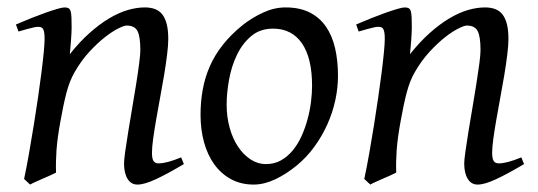

<svg xmlns="http://www.w3.org/2000/svg" viewBox="-20 -477 1450 517"><path d="M475.1 -35.2Q430.7 -8.8 399.7 5.6Q368.7 20 350.1 20Q333 20 323.5 4.6Q314 -10.7 314 -37.1Q314 -45.9 317.1 -68.6Q320.3 -91.3 325.2 -121.6Q330.1 -151.9 335.9 -186Q341.8 -220.2 346.7 -251Q351.6 -281.7 354.7 -306.2Q357.9 -330.6 357.9 -341.8Q357.9 -378.9 350.1 -393.6Q342.3 -408.2 320.8 -408.2Q314.5 -408.2 298.6 -400.4Q282.7 -392.6 262.7 -377Q242.7 -361.3 220.9 -337.9Q199.2 -314.5 181.2 -283.2Q167.5 -259.8 158.9 -227.1Q150.4 -194.3 142.1 -147Q134.3 -103.5 132.1 -72.3Q129.9 -41 130.9 -12.2Q124.5 -8.8 115 -4.6Q105.5 -0.5 95.5 3.9Q85.4 8.3 76.2 12.5Q66.9 16.6 61 20L44.9 4.9Q51.8 -27.3 58.3 -64.9Q64.9 -102.5 71 -140.4Q77.1 -178.2 82.5 -215.1Q87.9 -252 91.8 -283Q95.7 -314 97.9 -337.4Q100.1 -360.8 100.1 -372.1Q100.1 -383.3 98.9 -389.9Q97.7 -396.5 95.5 -399.7Q93.3 -402.8 89.8 -403.8Q86.4 -404.8 82 -404.8Q77.6 -404.8 69.1 -402.8Q60.5 -400.9 51.8 -398.4Q41.5 -395.5 29.8 -392.1L22.9 -411.1Q43.5 -419.9 64.2 -428.2Q85 -436.5 103 -442.9Q121.1 -449.2 134.5 -453.1Q147.9 -457 153.8 -457Q160.6 -457 164.6 -454.8Q168.5 -452.6 170.2 -446.8Q171.9 -440.9 172.4 -430.2Q172.9 -419.4 172.9 -401.9Q172.9 -396.5 172.4 -387.2Q171.9 -377.9 171.1 -367.4Q170.4 -356.9 169.4 -346.9Q168.5 -336.9 168 -331.1Q194.3 -364.3 221.2 -388.2Q248 -412.1 273.9 -427.5Q299.8 -442.9 324 -450Q348.1 -457 370.1 -457Q385.3 -457 397.2 -452.6Q409.2 -448.2 417 -438.2Q424.8 -428.2 429 -411.9Q433.1 -395.5 433.1 -372.1Q433.1 -355 429.9 -329.6Q426.8 -304.2 421.9 -274.7Q417 -245.1 411.1 -213.9Q405.3 -182.6 400.4 -154.3Q395.5 -126 392.3 -102.8Q389.2 -79.6 389.2 -65.9Q389.2 -49.3 393.6 -43.2Q397.9 -37.1 406.7 -37.1Q418 -37.1 432.6 -41Q447.3 -44.9 467.8 -53.2Z M820.3 -246.1Q820.3 -320.8 793 -360.4Q765.6 -399.9 715.3 -399.9Q680.2 -399.9 656.2 -379.6Q632.3 -359.4 617.7 -328.6Q603 -297.9 596.7 -262Q590.3 -226.1 590.3 -194.8Q590.3 -162.1 598.4 -133.1Q606.4 -104 620.8 -82.3Q635.3 -60.5 654.5 -47.9Q673.8 -35.2 696.3 -35.2Q718.8 -35.2 736.6 -45.2Q754.4 -55.2 768.3 -72Q782.2 -88.9 792 -110.6Q801.8 -132.3 808.1 -155.8Q814.5 -179.2 817.4 -202.6Q820.3 -226.1 820.3 -246.1ZM890.1 -272.9Q890.1 -240.2 882.8 -206.8Q875.5 -173.3 861.3 -141.8Q847.2 -110.4 826.4 -81.8Q805.7 -53.2 778.3 -30.8Q765.6 -20.5 751.5 -11.2Q737.3 -2 722.7 5.1Q708 12.2 692.9 16.1Q677.7 20 663.1 20Q628.9 20 602.3 5.6Q575.7 -8.8 557.4 -33.9Q539.1 -59.1 529.5 -93.5Q520 -127.9 520 -168Q520 -203.1 525.9 -235.6Q531.7 -268.1 544.9 -298.3Q558.1 -328.6 580.1 -356.4Q602.1 -384.3 634.3 -410.2Q659.2 -429.7 689 -443.4Q718.8 -457 749 -457Q787.1 -457 814 -443.4Q840.8 -429.7 857.7 -405.3Q874.5 -380.9 882.3 -347.2Q890.1 -313.5 890.1 -272.9Z M1391.1 -35.2Q1346.7 -8.8 1315.7 5.6Q1284.7 20 1266.1 20Q1249 20 1239.5 4.6Q1230 -10.7 1230 -37.1Q1230 -45.9 1233.2 -68.6Q1236.3 -91.3 1241.2 -121.6Q1246.1 -151.9 1252 -186Q1257.8 -220.2 1262.7 -251Q1267.6 -281.7 1270.8 -306.2Q1273.9 -330.6 1273.9 -341.8Q1273.9 -378.9 1266.1 -393.6Q1258.3 -408.2 1236.8 -408.2Q1230.5 -408.2 1214.6 -400.4Q1198.7 -392.6 1178.7 -377Q1158.7 -361.3 1137 -337.9Q1115.2 -314.5 1097.2 -283.2Q1083.5 -259.8 1075 -227.1Q1066.4 -194.3 1058.1 -147Q1050.3 -103.5 1048.1 -72.3Q1045.9 -41 1046.9 -12.2Q1040.5 -8.8 1031 -4.6Q1021.5 -0.5 1011.5 3.9Q1001.5 8.3 992.2 12.5Q982.9 16.6 977.1 20L960.9 4.9Q967.8 -27.3 974.4 -64.9Q981 -102.5 987.1 -140.4Q993.2 -178.2 998.5 -215.1Q1003.9 -252 1007.8 -283Q1011.7 -314 1013.9 -337.4Q1016.1 -360.8 1016.1 -372.1Q1016.1 -383.3 1014.9 -389.9Q1013.7 -396.5 1011.5 -399.7Q1009.3 -402.8 1005.9 -403.8Q1002.4 -404.8 998 -404.8Q993.7 -404.8 985.1 -402.8Q976.6 -400.9 967.8 -398.4Q957.5 -395.5 945.8 -392.1L939 -411.1Q959.5 -419.9 980.2 -428.2Q1001 -436.5 1019 -442.9Q1037.1 -449.2 1050.5 -453.1Q1064 -457 1069.8 -457Q1076.7 -457 1080.6 -454.8Q1084.5 -452.6 1086.2 -446.8Q1087.9 -440.9 1088.4 -430.2Q1088.9 -419.4 1088.9 -401.9Q1088.9 -396.5 1088.4 -387.2Q1087.9 -377.9 1087.2 -367.4Q1086.4 -356.9 1085.4 -346.9Q1084.5 -336.9 1084 -331.1Q1110.4 -364.3 1137.2 -388.2Q1164.1 -412.1 1189.9 -427.5Q1215.8 -442.9 1240 -450Q1264.2 -457 1286.1 -457Q1301.3 -457 1313.2 -452.6Q1325.2 -448.2 1333 -438.2Q1340.8 -428.2 1345 -411.9Q1349.1 -395.5 1349.1 -372.1Q1349.1 -355 1345.9 -329.6Q1342.8 -304.2 1337.9 -274.7Q1333 -245.1 1327.1 -213.9Q1321.3 -182.6 1316.4 -154.3Q1311.5 -126 1308.3 -102.8Q1305.2 -79.6 1305.2 -65.9Q1305.2 -49.3 1309.6 -43.2Q1314 -37.1 1322.8 -37.1Q1334 -37.1 1348.6 -41Q1363.3 -44.9 1383.8 -53.2Z"/></svg>

Font: Gentium Plus
Style: Italic
Weight: 400
Italic angle: -8°
Designer: J. Victor Gaultney, Annie Olsen, Iska Routamaa
Foundry: SIL International
Version: Version 1.510